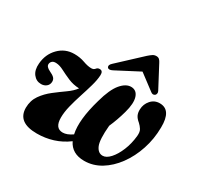

<svg xmlns="http://www.w3.org/2000/svg" viewBox="-144 -832 1044 1012"><g transform="rotate(30 378.0 -325.5)"><path d="M502.5 -452.5Q535 -451.5 546 -417.5Q557 -383.5 540 -322.5Q524 -265 502.5 -217Q494.5 -127.5 508.8 -95Q523 -62.5 551 -62.5Q573 -62.5 595.8 -87.5Q618.5 -112.5 635.5 -153.8Q652.5 -195 657.5 -244Q660 -270 651.2 -283.8Q642.5 -297.5 630.5 -308.5Q612 -323.5 605.2 -338.5Q598.5 -353.5 599.5 -373Q600.5 -405 621.5 -429Q642.5 -453 675 -453Q746 -453 744 -346Q743.5 -275.5 722.2 -211.5Q701 -147.5 664.5 -97.8Q628 -48 580.8 -19.2Q533.5 9.5 480 9.5Q405 9.5 376.5 -50Q335.5 -19.5 289 -5Q242.5 9.5 192 9.5Q74.5 9.5 74.5 -80Q75 -124 98 -156.8Q121 -189.5 154 -215Q187 -240.5 218.2 -262.5Q249.5 -284.5 266.5 -308Q229.5 -309.5 198.8 -322.8Q168 -336 142.8 -349.2Q117.5 -362.5 96.5 -363.5Q80 -364.5 72 -357.2Q64 -350 63 -340Q60.5 -322.5 89 -309Q108 -300.5 117.5 -291.2Q127 -282 126.5 -266.5Q125.5 -248.5 112.5 -238Q99.5 -227.5 81 -227.5Q51.5 -227.5 33 -251.5Q14.5 -275.5 18 -316Q22.5 -374.5 61 -413.8Q99.5 -453 155.5 -453Q189.5 -453 218.5 -442.5Q247.5 -432 268.5 -432Q283.5 -432 290.8 -441.8Q298 -451.5 311 -451Q330.5 -451 329.5 -424.5Q328 -394.5 317.2 -357Q306.5 -319.5 293.2 -279Q280 -238.5 270.2 -199.2Q260.5 -160 260.5 -127Q260.5 -63 307.5 -63Q333.5 -63 365 -85Q347.5 -164.5 387 -301Q409 -381.5 439.5 -417.5Q470 -453.5 502.5 -452.5ZM374 -480Q352 -468.5 343.5 -479.5Q335.5 -491.5 352.5 -507L490.5 -635.5Q503 -646.5 512.8 -653Q522.5 -659.5 534.5 -659.5Q546.5 -659.5 553.2 -653.2Q560 -647 565.5 -635.5L634.5 -505Q638.5 -497.5 637 -490.2Q635.5 -483 631 -479.5Q619 -470.5 605 -482L512 -552Z"/></g></svg>

Font: Fraunces 144pt Soft
Style: Bold Italic
Weight: 700
Italic angle: -16°
Version: Version 1.000;[b76b70a41]